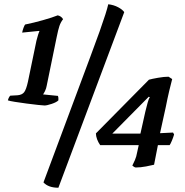

<svg xmlns="http://www.w3.org/2000/svg" viewBox="-20 -780 867 901"><path d="M189 -285Q183 -285 159.5 -287.5Q136 -290 105.5 -294Q75 -298 50 -302Q25 -306 17 -309Q19 -317 22 -322.5Q25 -328 28 -331L63 -333Q84 -335 93.5 -347.5Q103 -360 111 -396L151 -589Q154 -602 158.5 -616Q163 -630 165 -633L164 -635L84 -627Q86 -638 90.5 -650Q95 -662 98 -665Q138 -673 182 -685.5Q226 -698 251 -708Q268 -704 276 -690Q265 -676 259 -658.5Q253 -641 246 -606L199 -377Q197 -365 191.5 -353.5Q186 -342 182 -337L252 -330Q255 -323 254 -309Q245 -300 222.5 -292.5Q200 -285 189 -285ZM254 101Q207 101 184 76L404 -514Q431 -586 448 -634Q465 -682 474.5 -712Q484 -742 488 -760Q514 -757 534.5 -746Q555 -735 563 -723ZM617 6Q614 6 609 3Q604 0 601 -3Q606 -13 613 -28.5Q620 -44 624 -67L631 -99H450Q431 -127 430 -154L679 -406Q693 -410 721.5 -415Q750 -420 771 -420L788 -409Q782 -387 774 -353Q766 -319 758 -278L731 -155L792 -158L797 -149Q793 -135 786.5 -119.5Q780 -104 776 -99H721L703 -7Q692 -4 665.5 1Q639 6 617 6ZM507 -153H639L662 -256Q667 -277 672.5 -297Q678 -317 683 -324L678 -326Z"/></svg>

Font: Texturina
Style: Bold Italic
Weight: 700
Italic angle: -11°
Designer: Guillermo Torres Carreño
Foundry: Omnibus-Type
Version: Version 1.002; ttfautohint (v1.8.3)